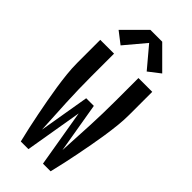

<svg xmlns="http://www.w3.org/2000/svg" viewBox="-301 -1041 1102 1102"><g transform="rotate(45 250.0 -489.5)"><path d="M129 0Q118 -45 108 -90.5Q98 -136 89 -182Q80 -228 71.5 -274Q63 -320 56 -366Q49 -412 44 -458.5Q39 -505 39 -551V-735H151V-551Q151 -447 156 -343Q161 -239 167 -134L219 -441H281L333 -134Q339 -239 344 -343Q349 -447 349 -551V-735H461V-551Q461 -505 456 -458.5Q451 -412 444 -366Q437 -320 428.5 -274Q420 -228 411 -182Q402 -136 392 -90.5Q382 -45 371 0H309L250 -349L191 0ZM144 -795 73 -850 202 -979H298L427 -850L356 -795L250 -921Z"/></g></svg>

Font: Iosevka SS08 Regular
Style: Bold
Weight: 700
Monospace: yes
Designer: Belleve Invis
Foundry: Belleve Invis
Version: Version 16.3.4; ttfautohint (v1.8.4)